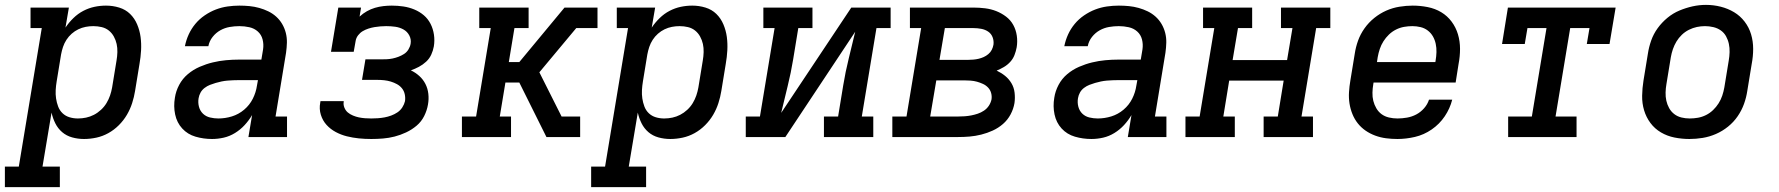

<svg xmlns="http://www.w3.org/2000/svg" viewBox="-62 -561 7282 786"><path d="M-42 205V121H15L109 -446H63V-530H220L206 -448Q220 -469 238.5 -487Q257 -505 279 -516.5Q301 -528 324.5 -533Q348 -538 372 -538Q400 -538 426 -530Q452 -522 470.5 -504Q489 -486 499.5 -461Q510 -436 513.5 -409.5Q517 -383 515.5 -355Q514 -327 509 -299L491 -189Q487 -164 479 -139Q471 -114 457.5 -91Q444 -68 424.5 -48.5Q405 -29 381.5 -16Q358 -3 332.5 2.5Q307 8 282 8Q257 8 233.5 1.5Q210 -5 192.5 -20Q175 -35 164.5 -56Q154 -77 149 -100L112 121H183V205ZM257 -76Q274 -76 290.5 -79.5Q307 -83 322.5 -91Q338 -99 351.5 -111.5Q365 -124 374 -139Q383 -154 388.5 -170Q394 -186 397 -203L415 -313Q418 -330 418.5 -347.5Q419 -365 415.5 -381Q412 -397 404 -411.5Q396 -426 383.5 -436Q371 -446 354.5 -450Q338 -454 320 -454Q304 -454 288.5 -451Q273 -448 258.5 -441Q244 -434 231.5 -423Q219 -412 210 -398Q201 -384 196 -369Q191 -354 188 -338L170 -228Q167 -210 166 -192.5Q165 -175 167.5 -158Q170 -141 176 -125Q182 -109 194 -97.5Q206 -86 222.5 -81Q239 -76 257 -76Z M806 8Q771 8 738.5 -1.5Q706 -11 684 -35Q662 -59 655 -92.5Q648 -126 654 -161Q658 -188 671.5 -213.5Q685 -239 707 -257.5Q729 -276 755.5 -287.5Q782 -299 809 -305.5Q836 -312 863 -314.5Q890 -317 917 -317H1008L1015 -359Q1018 -380 1013 -399.5Q1008 -419 993.5 -432Q979 -445 959 -449.5Q939 -454 918 -454Q898 -454 878 -450.5Q858 -447 840 -437Q822 -427 808.5 -410Q795 -393 791 -372H695Q700 -397 710.5 -420Q721 -443 737.5 -463Q754 -483 776 -498Q798 -513 821.5 -522Q845 -531 869.5 -534.5Q894 -538 918 -538Q939 -538 959.5 -536Q980 -534 999.5 -528.5Q1019 -523 1036.5 -514.5Q1054 -506 1068.5 -493Q1083 -480 1093 -463Q1103 -446 1108 -426.5Q1113 -407 1112.5 -386.5Q1112 -366 1109 -345L1066 -84H1113V0H955L970 -90Q957 -68 939.5 -49Q922 -30 900 -16.5Q878 -3 854 2.5Q830 8 806 8ZM832 -76Q860 -76 887.5 -84.5Q915 -93 937.5 -112Q960 -131 973 -157Q986 -183 990 -211L994 -233H917Q905 -233 893 -232.5Q881 -232 869 -231Q857 -230 845 -227.5Q833 -225 821 -221.5Q809 -218 797.5 -213.5Q786 -209 775.5 -201Q765 -193 759 -182Q753 -171 751 -159Q748 -141 752.5 -124Q757 -107 769 -95.5Q781 -84 798 -80Q815 -76 832 -76Z M1458 8Q1432 8 1407 5.5Q1382 3 1358 -3Q1334 -9 1312.5 -20.5Q1291 -32 1275 -49.5Q1259 -67 1251.5 -91Q1244 -115 1249 -141Q1249 -142 1249.5 -144Q1250 -146 1250 -147H1346Q1345 -147 1345 -146Q1345 -145 1345 -144Q1343 -132 1348 -120Q1353 -108 1362 -100.5Q1371 -93 1383 -88Q1395 -83 1407 -80.5Q1419 -78 1432 -77Q1445 -76 1458 -76Q1471 -76 1485 -77Q1499 -78 1512.5 -80.5Q1526 -83 1539.5 -88Q1553 -93 1565 -101Q1577 -109 1585 -121.5Q1593 -134 1596 -147Q1598 -161 1595 -175Q1592 -189 1583.5 -199.5Q1575 -210 1563 -216.5Q1551 -223 1538 -227Q1525 -231 1511 -232.5Q1497 -234 1482 -234H1420L1434 -318H1496Q1508 -318 1520.5 -318.5Q1533 -319 1545 -321.5Q1557 -324 1569 -328.5Q1581 -333 1592 -340Q1603 -347 1610 -358.5Q1617 -370 1619 -382Q1622 -400 1613.5 -416Q1605 -432 1589.5 -440.5Q1574 -449 1556 -451.5Q1538 -454 1519 -454Q1507 -454 1495 -453Q1483 -452 1471 -450Q1459 -448 1446.5 -444Q1434 -440 1423 -433.5Q1412 -427 1404 -416.5Q1396 -406 1394 -394L1386 -349H1293L1323 -530H1416L1410 -493Q1424 -506 1440 -515Q1456 -524 1473 -529Q1490 -534 1507.5 -536Q1525 -538 1542 -538Q1566 -538 1589.5 -534.5Q1613 -531 1634.5 -522Q1656 -513 1673 -498.5Q1690 -484 1700.5 -463.5Q1711 -443 1714.5 -419Q1718 -395 1714 -371Q1711 -354 1703.5 -337.5Q1696 -321 1682.5 -308.5Q1669 -296 1653 -287.5Q1637 -279 1620 -273Q1639 -264 1654.5 -250Q1670 -236 1679.5 -217.5Q1689 -199 1691.5 -177Q1694 -155 1690 -133Q1686 -109 1674.5 -86Q1663 -63 1643.5 -46.5Q1624 -30 1600.5 -19Q1577 -8 1553.5 -2Q1530 4 1506 6Q1482 8 1458 8Z M1829 0V-84H1887L1947 -446H1900V-530H2102V-446H2044L2021 -307H2064L2249 -530H2340L2333 -488L2321 -474L2297 -446L2146 -265L2237 -84L2259 -42L2252 0H2175L2064 -223H2007L1984 -84H2030V0ZM2297 -446 2321 -474 2333 -489 2340 -530H2384V-446ZM2252 0 2259 -42 2237 -84H2313V0Z M2358 205V121H2415L2509 -446H2463V-530H2620L2606 -448Q2620 -469 2638.5 -487Q2657 -505 2679 -516.5Q2701 -528 2724.5 -533Q2748 -538 2772 -538Q2800 -538 2826 -530Q2852 -522 2870.5 -504Q2889 -486 2899.5 -461Q2910 -436 2913.5 -409.5Q2917 -383 2915.5 -355Q2914 -327 2909 -299L2891 -189Q2887 -164 2879 -139Q2871 -114 2857.5 -91Q2844 -68 2824.5 -48.5Q2805 -29 2781.5 -16Q2758 -3 2732.5 2.5Q2707 8 2682 8Q2657 8 2633.5 1.5Q2610 -5 2592.5 -20Q2575 -35 2564.5 -56Q2554 -77 2549 -100L2512 121H2583V205ZM2657 -76Q2674 -76 2690.5 -79.5Q2707 -83 2722.5 -91Q2738 -99 2751.5 -111.5Q2765 -124 2774 -139Q2783 -154 2788.5 -170Q2794 -186 2797 -203L2815 -313Q2818 -330 2818.5 -347.5Q2819 -365 2815.5 -381Q2812 -397 2804 -411.5Q2796 -426 2783.5 -436Q2771 -446 2754.5 -450Q2738 -454 2720 -454Q2704 -454 2688.5 -451Q2673 -448 2658.5 -441Q2644 -434 2631.5 -423Q2619 -412 2610 -398Q2601 -384 2596 -369Q2591 -354 2588 -338L2570 -228Q2567 -210 2566 -192.5Q2565 -175 2567.5 -158Q2570 -141 2576 -125Q2582 -109 2594 -97.5Q2606 -86 2622.5 -81Q2639 -76 2657 -76Z M2991 0V-84H3049L3109 -446H3063V-530H3264V-446H3206L3185 -318Q3176 -263 3162.5 -208.5Q3149 -154 3136 -99L3423 -530H3584V-446H3526L3466 -84H3513V0H3311V-84H3369L3390 -212Q3399 -267 3412.5 -321.5Q3426 -376 3439 -431L3153 0Z M3591 0V-84H3649L3709 -446H3663V-530H3923Q3947 -530 3971 -527Q3995 -524 4016.5 -515.5Q4038 -507 4056.5 -493Q4075 -479 4086 -459Q4097 -439 4100.5 -415Q4104 -391 4100 -367Q4097 -351 4091 -335.5Q4085 -320 4073.5 -307.5Q4062 -295 4047.5 -286.5Q4033 -278 4018 -272Q4037 -263 4052.5 -250.5Q4068 -238 4078.5 -220.5Q4089 -203 4091.5 -181.5Q4094 -160 4091 -139Q4087 -115 4075 -92.5Q4063 -70 4044 -53.5Q4025 -37 4002 -26.5Q3979 -16 3955 -10Q3931 -4 3907.5 -2Q3884 0 3860 0ZM3784 -316H3902Q3912 -316 3923 -317Q3934 -318 3944.5 -320.5Q3955 -323 3965 -327.5Q3975 -332 3984 -339.5Q3993 -347 3998 -357Q4003 -367 4005 -378Q4007 -394 4001.5 -408.5Q3996 -423 3983.5 -431.5Q3971 -440 3955 -443Q3939 -446 3923 -446H3806ZM3746 -84H3860Q3874 -84 3887.5 -85Q3901 -86 3914 -88.5Q3927 -91 3940.5 -95.5Q3954 -100 3966 -108Q3978 -116 3986 -128Q3994 -140 3997 -154Q3999 -167 3995.5 -180Q3992 -193 3983 -202.5Q3974 -212 3962 -217.5Q3950 -223 3937.5 -226.5Q3925 -230 3911 -231Q3897 -232 3884 -232H3771Z M4406 8Q4371 8 4338.5 -1.5Q4306 -11 4284 -35Q4262 -59 4255 -92.5Q4248 -126 4254 -161Q4258 -188 4271.5 -213.5Q4285 -239 4307 -257.5Q4329 -276 4355.5 -287.5Q4382 -299 4409 -305.5Q4436 -312 4463 -314.5Q4490 -317 4517 -317H4608L4615 -359Q4618 -380 4613 -399.5Q4608 -419 4593.5 -432Q4579 -445 4559 -449.5Q4539 -454 4518 -454Q4498 -454 4478 -450.5Q4458 -447 4440 -437Q4422 -427 4408.5 -410Q4395 -393 4391 -372H4295Q4300 -397 4310.5 -420Q4321 -443 4337.5 -463Q4354 -483 4376 -498Q4398 -513 4421.5 -522Q4445 -531 4469.5 -534.5Q4494 -538 4518 -538Q4539 -538 4559.5 -536Q4580 -534 4599.5 -528.5Q4619 -523 4636.5 -514.5Q4654 -506 4668.5 -493Q4683 -480 4693 -463Q4703 -446 4708 -426.5Q4713 -407 4712.5 -386.5Q4712 -366 4709 -345L4666 -84H4713V0H4555L4570 -90Q4557 -68 4539.5 -49Q4522 -30 4500 -16.5Q4478 -3 4454 2.5Q4430 8 4406 8ZM4432 -76Q4460 -76 4487.5 -84.5Q4515 -93 4537.5 -112Q4560 -131 4573 -157Q4586 -183 4590 -211L4594 -233H4517Q4505 -233 4493 -232.5Q4481 -232 4469 -231Q4457 -230 4445 -227.5Q4433 -225 4421 -221.5Q4409 -218 4397.5 -213.5Q4386 -209 4375.5 -201Q4365 -193 4359 -182Q4353 -171 4351 -159Q4348 -141 4352.5 -124Q4357 -107 4369 -95.5Q4381 -84 4398 -80Q4415 -76 4432 -76Z M4791 0V-84H4849L4909 -446H4863V-530H5064V-446H5006L4984 -315H5207L5229 -446H5182V-530H5384V-446H5326L5266 -84H5313V0H5111V-84H5169L5193 -231H4970L4946 -84H4993V0Z M5659 8Q5635 8 5612 5Q5589 2 5567.5 -6Q5546 -14 5528 -26.5Q5510 -39 5496.5 -56Q5483 -73 5474.5 -94Q5466 -115 5462.5 -137.5Q5459 -160 5460.5 -184Q5462 -208 5466 -231L5484 -341Q5488 -368 5497.5 -394.5Q5507 -421 5524 -445Q5541 -469 5564 -487.5Q5587 -506 5613 -517.5Q5639 -529 5667 -533.5Q5695 -538 5721 -538Q5752 -538 5782.5 -532Q5813 -526 5838 -511Q5863 -496 5880.5 -472.5Q5898 -449 5906.5 -420.5Q5915 -392 5915 -361Q5915 -330 5909 -299L5897 -223H5561L5560 -217Q5557 -200 5556.5 -182Q5556 -164 5560 -148Q5564 -132 5572.5 -117.5Q5581 -103 5594 -93.5Q5607 -84 5624 -80Q5641 -76 5659 -76Q5678 -76 5698 -79.5Q5718 -83 5736 -92.5Q5754 -102 5768 -118Q5782 -134 5788 -153H5883Q5874 -117 5852.5 -85Q5831 -53 5799 -31Q5767 -9 5730.5 -0.5Q5694 8 5659 8ZM5575 -307H5814L5815 -313Q5818 -330 5818.5 -347.5Q5819 -365 5815.5 -381.5Q5812 -398 5804 -412Q5796 -426 5783 -436Q5770 -446 5753.5 -450Q5737 -454 5720 -454Q5703 -454 5686 -451Q5669 -448 5653 -440Q5637 -432 5624 -419.5Q5611 -407 5601.5 -392Q5592 -377 5586.5 -360.5Q5581 -344 5578 -327Z M6112 0V-84H6209L6269 -446H6191L6180 -381H6087L6111 -530H6552L6527 -381H6434L6445 -446H6366L6306 -84H6392V0Z M6854 8Q6823 8 6793 2Q6763 -4 6737.5 -19Q6712 -34 6694.5 -57.5Q6677 -81 6668.5 -109.5Q6660 -138 6660.5 -169Q6661 -200 6666 -231L6684 -341Q6688 -368 6697.5 -395Q6707 -422 6724 -445.5Q6741 -469 6764 -488Q6787 -507 6813.5 -518Q6840 -529 6867 -535Q6894 -541 6922 -541Q6953 -541 6982.5 -533.5Q7012 -526 7037 -511Q7062 -496 7080 -472.5Q7098 -449 7106.5 -420.5Q7115 -392 7115 -361Q7115 -330 7109 -299L7091 -189Q7087 -162 7077.5 -135.5Q7068 -109 7051.5 -85Q7035 -61 7012 -42.5Q6989 -24 6962.5 -12.5Q6936 -1 6908.5 3.5Q6881 8 6854 8ZM6855 -76Q6872 -76 6889 -79Q6906 -82 6922 -90Q6938 -98 6951 -110.5Q6964 -123 6973.5 -138Q6983 -153 6988.5 -169.5Q6994 -186 6997 -203L7015 -313Q7018 -330 7018.5 -347.5Q7019 -365 7015.5 -381.5Q7012 -398 7004 -412.5Q6996 -427 6982.5 -436.5Q6969 -446 6952 -450Q6935 -454 6918 -454Q6901 -454 6884.5 -450.5Q6868 -447 6852 -439Q6836 -431 6823 -418.5Q6810 -406 6801 -391Q6792 -376 6786.5 -360Q6781 -344 6778 -327L6760 -217Q6757 -200 6756.5 -182.5Q6756 -165 6759.5 -149Q6763 -133 6771 -118.5Q6779 -104 6792 -94Q6805 -84 6821.5 -80Q6838 -76 6855 -76Q6855 -76 6855 -76Q6855 -76 6855 -76Z"/></svg>

Font: Iosevka Slab MdExObl
Style: Regular
Weight: 500
Width: 7
Italic angle: -9°
Monospace: yes
Designer: Belleve Invis
Foundry: Belleve Invis
Version: Version 11.1.1; ttfautohint (v1.8.3)